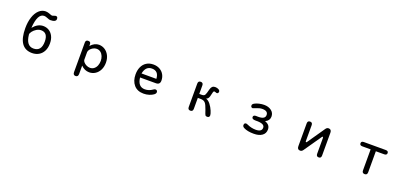

<svg xmlns="http://www.w3.org/2000/svg" viewBox="39 -1919 6922 3250"><g transform="rotate(20 3500.0 -294.0)"><path d="M533.2 -474.6Q589.8 -474.6 636.2 -446.8Q682.6 -418.9 710.4 -364.7Q738.3 -310.5 738.3 -233.4Q738.3 -155.3 709 -97.7Q679.7 -40 627 -9.3Q574.2 21.5 505.9 21.5Q256.8 21.5 256.8 -336.9Q256.8 -448.2 285.6 -535.6Q314.5 -623 367.2 -672.4Q419.9 -721.7 487.3 -721.7Q522.5 -721.7 569.3 -702.1Q596.7 -690.4 609.4 -690.4Q619.1 -690.4 640.6 -699.2Q663.1 -708 671.9 -708Q709 -708 709 -664.1Q709 -608.4 605.5 -608.4Q586.9 -608.4 548.8 -625Q513.7 -640.6 488.3 -640.6Q370.1 -640.6 352.5 -376Q433.6 -474.6 533.2 -474.6ZM503.9 -58.6Q645.5 -58.6 645.5 -234.4Q645.5 -394.5 522.5 -394.5Q481.4 -394.5 441.9 -370.6Q402.3 -346.7 377 -313.5Q351.6 -280.3 351.6 -257.8L352.5 -251Q373 -58.6 503.9 -58.6Z M1527.3 -499Q1585 -499 1633.8 -468.3Q1682.6 -437.5 1711.4 -380.9Q1740.2 -324.2 1740.2 -252Q1740.2 -178.7 1711.9 -122.1Q1683.6 -65.4 1634.8 -34.2Q1585.9 -2.9 1527.3 -2.9Q1443.4 -2.9 1378.9 -69.3V80.1Q1378.9 134.8 1333 134.8Q1287.1 134.8 1287.1 80.1V-452.1Q1287.1 -499 1334 -499Q1378.9 -499 1378.9 -456.1V-422.9Q1448.2 -499 1527.3 -499ZM1513.7 -79.1Q1555.7 -79.1 1586.4 -103.5Q1617.2 -127.9 1632.3 -167Q1647.5 -206.1 1647.5 -251Q1647.5 -294.9 1631.8 -334Q1616.2 -373 1585.9 -397Q1555.7 -420.9 1512.7 -420.9Q1481.4 -420.9 1450.2 -403.8Q1418.9 -386.7 1398.9 -360.8Q1378.9 -335 1378.9 -310.5V-175.8Q1378.9 -155.3 1398.9 -132.3Q1418.9 -109.4 1450.2 -94.2Q1481.4 -79.1 1513.7 -79.1Z M2510.7 -54.7Q2584 -54.7 2646.5 -99.6Q2668 -115.2 2681.6 -115.2Q2720.7 -115.2 2720.7 -76.2Q2720.7 -52.7 2690.9 -30.3Q2661.1 -7.8 2613.8 6.8Q2566.4 21.5 2515.6 21.5Q2402.3 21.5 2340.3 -50.8Q2278.3 -123 2278.3 -241.2Q2278.3 -316.4 2305.2 -375Q2332 -433.6 2383.8 -466.8Q2435.5 -500 2508.8 -500Q2574.2 -500 2624 -471.7Q2673.8 -443.4 2700.2 -395Q2726.6 -346.7 2726.6 -289.1Q2726.6 -215.8 2653.3 -215.8H2368.2Q2385.7 -54.7 2510.7 -54.7ZM2507.8 -426.8Q2395.5 -426.8 2368.2 -288.1H2635.7Q2628.9 -426.8 2507.8 -426.8Z M3504.9 -318.4Q3519.5 -339.8 3541 -428.7Q3558.6 -499 3619.1 -499Q3656.2 -499 3682.1 -483.9Q3708 -468.8 3708 -448.2Q3708 -411.1 3673.8 -411.1Q3668 -411.1 3655.3 -418Q3641.6 -423.8 3633.8 -423.8Q3616.2 -423.8 3610.4 -394.5Q3599.6 -344.7 3592.3 -321.3Q3585 -297.9 3573.7 -283.7Q3562.5 -269.5 3541 -261.7Q3584 -250 3621.6 -201.7Q3659.2 -153.3 3681.6 -98.6Q3704.1 -43.9 3704.1 -19.5Q3704.1 21.5 3660.2 21.5Q3636.7 21.5 3627 5.9Q3621.1 0 3593.8 -83Q3565.4 -165 3543 -190.4Q3515.6 -225.6 3456.1 -225.6H3405.3V-28.3Q3405.3 21.5 3359.4 21.5Q3313.5 21.5 3313.5 -28.3V-449.2Q3313.5 -499 3359.4 -499Q3405.3 -499 3405.3 -449.2V-296.9H3450.2Q3489.3 -296.9 3504.9 -318.4Z M4704.1 -127.9Q4704.1 -56.6 4649.4 -17.6Q4594.7 21.5 4500 21.5Q4385.7 21.5 4317.4 -14.6Q4288.1 -31.2 4288.1 -56.6Q4288.1 -97.7 4323.2 -97.7Q4335.9 -97.7 4355.5 -87.9Q4431.6 -53.7 4507.8 -53.7Q4618.2 -53.7 4618.2 -128.9Q4618.2 -204.1 4460 -199.2Q4386.7 -198.2 4386.7 -237.3Q4386.7 -275.4 4436.5 -275.4L4460 -274.4H4478.5Q4598.6 -274.4 4598.6 -350.6Q4598.6 -423.8 4497.1 -423.8Q4450.2 -423.8 4397.5 -401.4Q4344.7 -378.9 4338.9 -378.9Q4301.8 -378.9 4301.8 -418Q4301.8 -440.4 4334 -459Q4366.2 -477.5 4413.6 -488.3Q4460.9 -499 4502.9 -499Q4582 -499 4633.8 -459.5Q4685.5 -419.9 4685.5 -353.5Q4685.5 -282.2 4615.2 -248L4608.4 -245.1Q4704.1 -213.9 4704.1 -127.9Z M5616.2 -330.1Q5609.4 -330.1 5603.5 -320.3L5388.7 -9.8Q5368.2 21.5 5336.9 21.5Q5284.2 21.5 5284.2 -39.1V-450.2Q5284.2 -499 5329.1 -499Q5374 -499 5374 -450.2V-164.1Q5374 -147.5 5383.8 -147.5Q5390.6 -147.5 5397.5 -157.2L5611.3 -467.8Q5631.8 -499 5663.1 -499Q5715.8 -499 5715.8 -438.5V-27.3Q5715.8 21.5 5671.9 21.5Q5627 21.5 5627 -27.3V-312.5Q5627 -320.3 5624 -325.2Q5621.1 -330.1 5616.2 -330.1Z M6500 21.5Q6452.1 21.5 6452.1 -28.3V-407.2H6301.8Q6254.9 -407.2 6254.9 -446.3Q6254.9 -484.4 6301.8 -484.4H6696.3Q6744.1 -484.4 6744.1 -446.3Q6744.1 -407.2 6696.3 -407.2H6545.9V-28.3Q6545.9 21.5 6500 21.5Z"/></g></svg>

Font: jf-openhuninn-1.1
Style: Regular
Weight: 400
Designer: [Kosugi Maru]
      Designed by Motoya company      

      [Varela Round]
      Joe Prince(Latin component); Avraham Co
Foundry: justfont CO.,LTD.
Version: 1.1